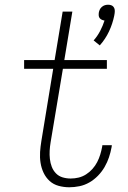

<svg xmlns="http://www.w3.org/2000/svg" viewBox="-20 -784 540 812"><path d="M402 -592 376 -613Q392 -631 403.5 -653Q415 -675 422 -697Q416 -698 410.5 -700.5Q405 -703 401.5 -707.5Q398 -712 397.5 -718Q397 -724 398 -731Q399 -737 402 -743.5Q405 -750 411 -755Q417 -760 423.5 -762Q430 -764 437 -764Q444 -764 450 -762Q456 -760 460 -755Q464 -750 465 -743.5Q466 -737 465 -730V-729L463 -717Q456 -683 441 -651Q426 -619 402 -592ZM273 8Q250 8 228 2Q206 -4 190 -18.5Q174 -33 164.5 -53Q155 -73 151.5 -95.5Q148 -118 149.5 -141Q151 -164 155 -188L205 -493H82V-530H211L245 -735H286L252 -530H432V-493H246L194 -182Q191 -164 190 -146.5Q189 -129 191 -111.5Q193 -94 199 -78.5Q205 -63 216.5 -51Q228 -39 244.5 -34Q261 -29 279 -29Q296 -29 312.5 -33Q329 -37 344 -46.5Q359 -56 371 -69.5Q383 -83 391 -98.5Q399 -114 404 -130.5Q409 -147 412 -163Q412 -165 412.5 -167Q413 -169 413 -170H453Q453 -168 452.5 -166Q452 -164 452 -162Q448 -140 441 -119Q434 -98 422.5 -78Q411 -58 394.5 -41Q378 -24 358 -12.5Q338 -1 316 3.5Q294 8 273 8Z"/></svg>

Font: Iosevka Curly XLtObl
Style: Regular
Weight: 200
Italic angle: -9°
Monospace: yes
Designer: Belleve Invis
Foundry: Belleve Invis
Version: Version 11.1.0; ttfautohint (v1.8.3)